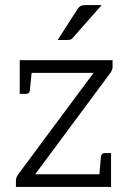

<svg xmlns="http://www.w3.org/2000/svg" viewBox="-20 -739 508 759"><path d="M119 -50H373L379 -121Q381 -134 395 -134H419V0H43V-26Q43 -37 52 -50L350 -451H105L98 -381Q98 -375 94 -371.5Q90 -368 82 -368H58V-501H425V-474Q425 -462 415 -449ZM285 -701Q291 -711 298.5 -715Q306 -719 319 -719H382L270 -592Q265 -585 260 -583Q255 -581 246 -581H208Z"/></svg>

Font: Aleo Light
Style: Regular
Weight: 300
Designer: Alessio Laiso
Foundry: Alessio Laiso
Version: Version 2.000